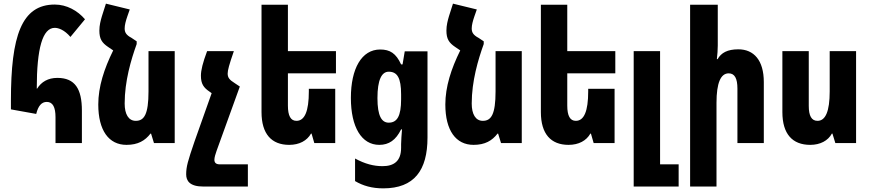

<svg xmlns="http://www.w3.org/2000/svg" viewBox="-20 -786 4777 1055"><path d="M285 0H430V-178C430 -298 392 -358 295 -358C244 -358 207 -336 184 -299H182C182 -521 214 -633 281 -633C301 -633 334 -622 367 -583L447 -680C406 -728 346 -761 281 -761C98 -761 40 -588 40 -234V-185L179 -160C190 -205 209 -226 237 -226C270 -226 285 -197 285 -142Z M731 -559 704 -577C672 -594 665 -609 665 -630C665 -648 671 -671 680 -697L693 -734L562 -766L540 -697C533 -673 526 -647 526 -618C526 -572 540 -551 574 -528L602 -509C552 -408 520 -309 520 -212C520 -69 578 10 675 10C738 10 777 -13 807 -52H810L826 0H940V-505H796V-284C796 -157 772 -122 726 -122C686 -122 665 -159 665 -217C665 -340 700 -458 731 -544Z M1003 172C1003 208 1023 239 1097 239H1342V117H1187C1166 117 1158 107 1158 92C1158 79 1164 60 1170 43L1298 -311H1297L1270 -329C1239 -348 1231 -361 1231 -382C1231 -400 1239 -430 1265 -505H1118C1094 -441 1084 -400 1084 -370C1084 -325 1099 -304 1132 -282L1143 -274L1049 -9C1012 99 1003 130 1003 172Z M1822 -298H1677V-284C1677 -174 1654 -122 1609 -122C1577 -122 1562 -150 1562 -206V-383H1826V-505H1562V-760H1417V-170C1417 -50 1472 10 1569 10C1625 10 1667 -13 1689 -52H1692L1707 0H1822Z M2086 249C2256 249 2329 150 2329 -30V-504H2204L2192 -432H2184C2156 -493 2123 -514 2069 -514C1967 -514 1908 -409 1908 -248C1908 -87 1967 10 2064 10C2117 10 2155 -16 2184 -75H2189C2187 -49 2184 -14 2184 6V26C2184 100 2144 127 2082 127C2034 127 1986 115 1931 85V209C1975 235 2024 249 2086 249ZM2116 -112C2077 -112 2054 -149 2054 -247C2054 -347 2077 -392 2116 -392C2163 -392 2184 -358 2184 -267V-240C2184 -148 2162 -112 2116 -112Z M2638 -559 2611 -577C2579 -594 2572 -609 2572 -630C2572 -648 2578 -671 2587 -697L2600 -734L2469 -766L2447 -697C2440 -673 2433 -647 2433 -618C2433 -572 2447 -551 2481 -528L2509 -509C2459 -408 2427 -309 2427 -212C2427 -69 2485 10 2582 10C2645 10 2684 -13 2714 -52H2717L2733 0H2847V-505H2703V-284C2703 -157 2679 -122 2633 -122C2593 -122 2572 -159 2572 -217C2572 -340 2607 -458 2638 -544Z M3357 -298H3212V-284C3212 -174 3189 -122 3144 -122C3112 -122 3097 -150 3097 -206V-383H3361V-505H3097V-760H2952V-170C2952 -50 3007 10 3104 10C3160 10 3202 -13 3224 -52H3227L3242 0H3357Z M3462 239H3709V117H3607V-505H3462Z M3924 -760H3772V239H3917V-221C3917 -330 3940 -383 3984 -383C4017 -383 4032 -355 4032 -299V0H4177V-335C4177 -455 4122 -515 4037 -515C3977 -515 3943 -496 3923 -461H3919C3922 -486 3924 -512 3924 -536Z M4684 -505H4539V-284C4539 -174 4516 -122 4472 -122C4439 -122 4424 -150 4424 -204V-505H4279V-170C4279 -50 4334 10 4432 10C4487 10 4530 -13 4551 -52H4554L4570 0H4684Z"/></svg>

Font: Noto Sans Armenian ExtraCondensed ExtraBold
Style: Regular
Weight: 800
Width: 2
Designer: Monotype Design Team
Foundry: Monotype Imaging Inc.
Version: Version 2.008